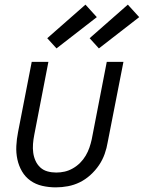

<svg xmlns="http://www.w3.org/2000/svg" viewBox="-20 -797 621 829"><path d="M221 12Q191 12 162.5 5.5Q134 -1 111.5 -17Q89 -33 75 -57Q61 -81 55 -109Q49 -137 50.5 -167Q52 -197 58 -227L117 -530H189L128 -215Q124 -195 122.5 -175.5Q121 -156 123.5 -137.5Q126 -119 133.5 -102.5Q141 -86 154 -74Q167 -62 185 -57Q203 -52 223 -52Q241 -52 259 -56Q277 -60 294.5 -70Q312 -80 326 -94Q340 -108 350 -125Q360 -142 366 -159.5Q372 -177 376 -195L441 -530H513L445 -183Q441 -158 432 -132.5Q423 -107 407.5 -84Q392 -61 370.5 -41.5Q349 -22 324.5 -10Q300 2 273.5 7Q247 12 221 12ZM407 -588 367 -632 532 -777 581 -723ZM224 -588 184 -632 349 -777 398 -723Z"/></svg>

Font: Lode
Style: Italic
Weight: 400
Italic angle: -11°
Monospace: yes
Designer: Belleve Invis
Foundry: Belleve Invis
Version: Version 29.2.0; ttfautohint (v1.8.3)